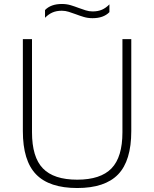

<svg xmlns="http://www.w3.org/2000/svg" viewBox="-20 -937 776 966"><path d="M368.5 9Q228.5 9 161.8 -59.5Q95 -128 95 -277.5V-740H141V-271.5Q141 -146.5 195.8 -89.8Q250.5 -33 368.5 -33Q486 -33 541 -89.8Q596 -146.5 596 -271.5V-740H640.5V-277.5Q640.5 -128 574.2 -59.5Q508 9 368.5 9ZM445.5 -845.5Q422 -845.5 401.2 -851.8Q380.5 -858 361 -865.5Q343 -872 326 -877.5Q309 -883 291 -883Q264 -883 244 -874.2Q224 -865.5 206.5 -847.5V-886.5Q236 -917 291.5 -917Q315 -917 335.8 -910.8Q356.5 -904.5 376 -897Q394 -890.5 411 -885Q428 -879.5 446 -879.5Q473 -879.5 493 -888.2Q513 -897 530.5 -915V-876Q501 -845.5 445.5 -845.5Z"/></svg>

Font: Encode Sans SmExp XLt
Style: Regular
Weight: 200
Width: 6
Designer: Multiple Designers
Foundry: Impallari Type
Version: Version 3.002; ttfautohint (v1.8.3) -l 8 -r 50 -G 200 -x 14 